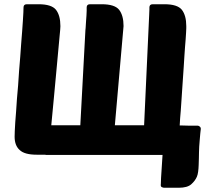

<svg xmlns="http://www.w3.org/2000/svg" viewBox="-20 -730 998 906"><path d="M913 -137Q918 -137 923.5 -132Q929 -127 927 -117Q926 -112 925 -99Q924 -86 922.5 -70Q921 -54 920 -38Q919 -22 919 -11Q919 0 918.5 16Q918 32 917.5 48.5Q917 65 915 80Q913 95 909 104Q901 123 882.5 139.5Q864 156 823 156H755Q750 156 743.5 153Q737 150 739 138Q739 132 740 109.5Q741 87 743 63Q745 35 747 1H732H195V0H153Q96 0 73 -22Q49 -43 49 -85Q49 -105 52 -153Q54 -177 56 -204.5Q58 -232 60 -264Q63 -295 65.5 -327.5Q68 -360 70 -395Q73 -430 75.5 -462Q78 -494 80 -525Q83 -555 84.5 -582Q86 -609 88 -632Q91 -677 91 -695Q91 -710 107 -710H162Q223 -710 244 -684Q265 -657 265 -607V-606Q265 -601 264.5 -597Q264 -593 264 -589Q263 -578 258.5 -530Q254 -482 248 -416Q242 -350 235 -276Q228 -202 222 -139H359L383 -587Q383 -591 383.5 -593Q384 -595 384 -597Q385 -614 386 -629Q387 -644 388 -657Q389 -670 389 -679.5Q389 -689 389 -695Q389 -710 405 -710H460Q521 -710 542 -684Q563 -657 563 -607L522 -139H660L684 -661Q684 -668 684.5 -674Q685 -680 685 -685V-688V-695Q685 -710 701 -710H756Q817 -710 838 -684Q859 -657 859 -607Q859 -604 859 -596.5Q859 -589 858 -575Q857 -561 856 -544Q855 -527 853 -507Q851 -486 850 -463.5Q849 -441 847 -415Q845 -389 843.5 -363.5Q842 -338 840 -312Q838 -285 836.5 -259.5Q835 -234 833 -208Q831 -189 830 -172Q829 -155 828 -138H835Q855 -137 872 -137H913Z"/></svg>

Font: Poetsen One
Style: Regular
Weight: 400
Designer: Pablo Impallari, Rodrigo Fuenzalida
Foundry: Pablo Impallari, Rodrigo Fuenzalida
Version: Version 1.001; ttfautohint (v0.93) -l 8 -r 50 -G 200 -x 14 -